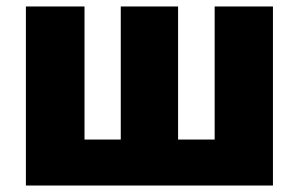

<svg xmlns="http://www.w3.org/2000/svg" viewBox="-20 -573 924 593"><path d="M60 0V-553H241V-142H353V-553H530V-142H643V-553H823V0Z"/></svg>

Font: Noto Sans SemiCondensed Black
Style: Regular
Weight: 900
Width: 4
Designer: Monotype Design Team
Foundry: Monotype Imaging Inc.
Version: Version 2.013; ttfautohint (v1.8.4.7-5d5b)